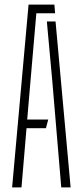

<svg xmlns="http://www.w3.org/2000/svg" viewBox="-20 -820 362 840"><path d="M33 0 105 -800H218L221 -762H139L113 -461L99 -297H191L181 -259H96L74 0ZM248 0 209 -463 185 -726H223L289 0Z"/></svg>

Font: Big Shoulders Stencil Text Thin
Style: Regular
Weight: 100
Designer: Patric King
Foundry: XO Type Co
Version: Version 2.001